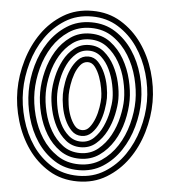

<svg xmlns="http://www.w3.org/2000/svg" viewBox="-57 -760 839 951"><g transform="rotate(5 362.5 -284.0)"><path d="M364 -708Q444 -708 506.5 -670Q569 -632 612 -571Q655 -510 677.5 -434.5Q700 -359 700 -284Q700 -209 677.5 -133Q655 -57 612 3.5Q569 64 506.5 102Q444 140 364 140Q283 140 220.5 102Q158 64 115.5 3.5Q73 -57 50.5 -132.5Q28 -208 28 -284Q28 -359 50.5 -435Q73 -511 115.5 -571.5Q158 -632 220.5 -670Q283 -708 364 -708ZM364 -453Q342 -453 326.5 -434Q311 -415 301.5 -388.5Q292 -362 287.5 -333Q283 -304 283 -284Q283 -264 287 -235Q291 -206 301 -179.5Q311 -153 326 -134Q341 -115 364 -115Q386 -115 401 -134Q416 -153 426 -179.5Q436 -206 440.5 -235Q445 -264 445 -284Q445 -301 440 -329.5Q435 -358 425 -385.5Q415 -413 400 -433Q385 -453 364 -453ZM364 -680Q289 -680 231.5 -644Q174 -608 135 -551Q96 -494 76 -423.5Q56 -353 56 -284Q56 -214 76 -143.5Q96 -73 135 -16Q174 41 231.5 76.5Q289 112 364 112Q438 112 495.5 76Q553 40 592 -17Q631 -74 651.5 -144.5Q672 -215 672 -284Q672 -353 651.5 -423.5Q631 -494 592 -551Q553 -608 495.5 -644Q438 -680 364 -680ZM364 -481Q393 -481 413.5 -459Q434 -437 447.5 -406Q461 -375 467 -341.5Q473 -308 473 -284Q473 -258 467 -223.5Q461 -189 448 -158.5Q435 -128 414 -107Q393 -86 364 -86Q334 -86 313.5 -107Q293 -128 279.5 -158.5Q266 -189 260 -223Q254 -257 254 -284Q254 -311 260 -345Q266 -379 279.5 -409Q293 -439 313.5 -460Q334 -481 364 -481ZM364 -651Q432 -651 484 -617.5Q536 -584 571.5 -531Q607 -478 625 -412.5Q643 -347 643 -284Q643 -221 625 -155.5Q607 -90 571.5 -36.5Q536 17 484 50.5Q432 84 364 84Q296 84 243.5 50.5Q191 17 155.5 -36Q120 -89 102 -154.5Q84 -220 84 -284Q84 -348 102 -413Q120 -478 155.5 -531Q191 -584 243.5 -617.5Q296 -651 364 -651ZM364 -510Q328 -510 301.5 -487Q275 -464 258.5 -430Q242 -396 234 -356.5Q226 -317 226 -284Q226 -251 234 -211.5Q242 -172 258.5 -138Q275 -104 301.5 -81Q328 -58 364 -58Q401 -58 427 -83Q453 -108 469.5 -144Q486 -180 493.5 -218.5Q501 -257 501 -284Q501 -314 493 -353Q485 -392 468.5 -427Q452 -462 426 -486Q400 -510 364 -510ZM364 -623Q302 -623 255 -591.5Q208 -560 176.5 -511Q145 -462 129 -401.5Q113 -341 113 -284Q113 -227 129 -166.5Q145 -106 176.5 -57Q208 -8 255 23.5Q302 55 364 55Q426 55 473 23.5Q520 -8 551.5 -57Q583 -106 599 -166.5Q615 -227 615 -284Q615 -336 600 -395.5Q585 -455 554 -505.5Q523 -556 475.5 -589.5Q428 -623 364 -623ZM364 -538Q407 -538 438 -512Q469 -486 489.5 -447.5Q510 -409 520 -365Q530 -321 530 -284Q530 -250 520.5 -206Q511 -162 491 -123Q471 -84 439.5 -57Q408 -30 364 -30Q321 -30 289.5 -56Q258 -82 238 -120Q218 -158 208 -202.5Q198 -247 198 -284Q198 -323 208 -367.5Q218 -412 238 -450Q258 -488 289.5 -513Q321 -538 364 -538ZM364 -595Q422 -595 464 -563.5Q506 -532 533 -485Q560 -438 573 -384Q586 -330 586 -284Q586 -233 572.5 -178Q559 -123 531 -77.5Q503 -32 461.5 -2.5Q420 27 364 27Q308 27 266 -2.5Q224 -32 196.5 -77.5Q169 -123 155 -178Q141 -233 141 -284Q141 -335 155 -390Q169 -445 196.5 -490.5Q224 -536 266 -565.5Q308 -595 364 -595ZM364 -566Q315 -566 278.5 -539Q242 -512 217.5 -470.5Q193 -429 181 -379Q169 -329 169 -284Q169 -239 181 -189Q193 -139 217 -97.5Q241 -56 277.5 -28.5Q314 -1 364 -1Q415 -1 452 -31Q489 -61 512.5 -104.5Q536 -148 547 -197Q558 -246 558 -284Q558 -327 546.5 -376.5Q535 -426 511 -468Q487 -510 450.5 -538Q414 -566 364 -566Z"/></g></svg>

Font: Zschusch
Style: Regular
Weight: 400
Designer: Peter Wiegel
Foundry: Peter Wiegel